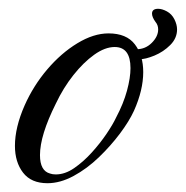

<svg xmlns="http://www.w3.org/2000/svg" viewBox="-20 -410 423 437"><path d="M88 7Q51 7 32.5 -17Q14 -41 14 -78Q14 -120 36 -170Q56 -215 87.5 -252Q119 -289 156 -311.5Q193 -334 227 -334Q268 -334 287 -309Q306 -284 306 -246Q306 -205 285 -158Q274 -134 253 -106Q232 -78 205 -52Q178 -26 147.5 -9.5Q117 7 88 7ZM107 -13Q128 -13 149 -27.5Q170 -42 189 -63Q208 -84 222.5 -105.5Q237 -127 244 -142Q261 -174 269 -203.5Q277 -233 277 -255Q277 -303 241 -303Q219 -303 194.5 -285.5Q170 -268 147 -239Q124 -210 107 -174Q71 -102 71 -57Q71 -21 94 -15Q97 -14 100 -13.5Q103 -13 107 -13ZM296 -275Q290 -275 281 -278.5Q272 -282 272 -291Q272 -302 279 -300Q284 -299 286.5 -298.5Q289 -298 291 -298Q311 -298 325.5 -312.5Q340 -327 340 -343Q340 -353 334 -360Q326 -371 326 -379Q326 -390 340 -390Q349 -390 360 -384Q371 -378 377 -366Q383 -354 383 -343Q383 -323 367.5 -307.5Q352 -292 331.5 -283.5Q311 -275 296 -275Z"/></svg>

Font: Birthstone
Style: Regular
Weight: 400
Designer: Robert E. Leuschke
Foundry: Robert E. Leuschke
Version: Version 1.013; ttfautohint (v1.8.3)